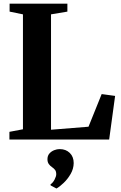

<svg xmlns="http://www.w3.org/2000/svg" viewBox="-20 -763 659 1050"><path d="M31.5 0V-42L105.5 -56V-684.5L32.5 -699.5V-743H348.5V-699.5L259 -684.5V-53.5L464 -70L536 -248.5L609.5 -238.5L577 0ZM383 129Q382.5 160.5 366.2 188.5Q350 216.5 328.2 237.2Q306.5 258 289.5 267.5H288L257 251L256 245.5Q269.5 236.5 278.5 219Q287.5 201.5 287.5 190Q287.5 175 281.5 166.8Q275.5 158.5 264.5 151Q254.5 144.5 247 134.2Q239.5 124 239.5 108Q239.5 88.5 250.5 76.2Q261.5 64 276.8 58.2Q292 52.5 304 52.5H307.5Q340 52.5 361.5 73.2Q383 94 383 129Z"/></svg>

Font: Merriweather 72pt
Style: Bold
Weight: 700
Version: Version 2.100